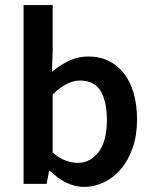

<svg xmlns="http://www.w3.org/2000/svg" viewBox="-20 -726 603 758"><path d="M311 12Q277 12 242.5 -4.5Q208 -21 177 -52H174L164 0H73V-706H188V-524L185 -442Q216 -469 252.5 -486Q289 -503 327 -503Q373 -503 409 -485.5Q445 -468 470 -435.5Q495 -403 508 -357Q521 -311 521 -254Q521 -191 503.5 -141.5Q486 -92 457 -58Q428 -24 390 -6Q352 12 311 12ZM287 -83Q336 -83 369 -125.5Q402 -168 402 -252Q402 -326 377 -367Q352 -408 296 -408Q244 -408 188 -353V-124Q214 -101 239.5 -92Q265 -83 287 -83Z"/></svg>

Font: TypoPRO Source Sans Pro
Style: Regular
Weight: 600
Designer: Paul D. Hunt
Foundry: Adobe Systems Incorporated
Version: Version 2.020;PS 2.000;hotconv 1.0.86;makeotf.lib2.5.63406